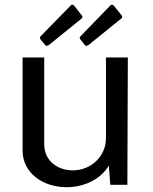

<svg xmlns="http://www.w3.org/2000/svg" viewBox="-20 -769 635 799"><path d="M288 -746C284 -750 278 -751 274 -746L149 -618C146 -615 145 -609 150 -603L167 -583C172 -576 177 -577 185 -583L315 -688C325 -695 325 -701 318 -708ZM453 -746C449 -750 444 -751 439 -746L315 -618C311 -615 310 -609 316 -603L332 -583C337 -576 342 -577 350 -583L480 -688C491 -695 490 -701 484 -708ZM283 -60C226 -60 164 -94 164 -170V-530H74V-142C74 -49 159 10 257 10C331 10 399 -23 433 -80L439 0H510L512 -530H421V-194C421 -118 358 -60 283 -60Z"/></svg>

Font: 18Franklin
Style: Regular
Weight: 400
Designer: Pablo Impallari, Rodrigo Fuenzalida (Modified by Dan O. Williams)
Version: Version 0.025;PS 000.025;hotconv 1.0.88;makeotf.lib2.5.64775